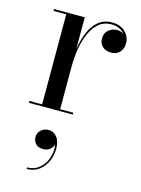

<svg xmlns="http://www.w3.org/2000/svg" viewBox="-118 -537 666 910"><g transform="rotate(15 215.5 -82.0)"><path d="M106 147.3Q106 127.3 121.4 113.7Q136.8 100.1 159.6 100.1Q183.2 100.1 199.4 120.3Q215.6 140.5 215.6 178.5Q215.6 209.3 202.8 238.5Q190 267.7 165.2 286.7Q140.4 305.7 104.4 305.7V298.1Q139.6 298.1 164.2 277.5Q188.8 256.9 199.8 224.9Q210.8 192.9 205.6 158.5Q202.4 171.7 189.2 183.1Q176 194.5 156.4 194.5Q130.8 194.5 118.4 180.7Q106 166.9 106 147.3ZM34 -9H96.5V-451H34V-460H185V-303Q191.5 -348.5 207.2 -386.5Q223 -424.5 250 -447.2Q277 -470 317.5 -470Q359 -470 382.5 -446.2Q406 -422.5 406 -391Q406 -365.5 390.8 -348Q375.5 -330.5 348.5 -330.5Q321 -330.5 305.2 -345.8Q289.5 -361 289.5 -383.5Q289.5 -412 308.2 -426.8Q327 -441.5 348.5 -441.5Q367.5 -441.5 382.5 -431.5Q372 -444.5 355 -452.5Q338 -460.5 316.5 -460.5Q280.5 -460.5 255.5 -439.8Q230.5 -419 215 -384.2Q199.5 -349.5 192.2 -306.5Q185 -263.5 185 -219.5V-9H249.5V0H34Z"/></g></svg>

Font: Bodoni* 24pt
Style: Regular
Weight: 400
Version: Version 2.3